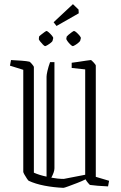

<svg xmlns="http://www.w3.org/2000/svg" viewBox="-20 -894 580 924"><path d="M92 -558 28 -578 33 -605Q56 -604 83 -602Q110 -600 122 -597Q125 -596 134 -585.5Q143 -575 143 -571V-63Q170 -51 204 -44V-525Q204 -534 208.5 -553.5Q213 -573 221 -595H242V-84Q242 -67 227 -39Q259 -33 287 -33L390 -53V-560L325 -567V-592Q334 -593 354.5 -596Q375 -599 394 -602Q413 -605 417 -605Q420 -605 430.5 -593.5Q441 -582 441 -579V-43L505 -24L500 3Q476 2 450.5 0Q425 -2 413 -4Q411 -5 403 -14.5Q395 -24 392 -31Q374 -22 350.5 -13Q327 -4 308 3Q289 10 285 10Q238 8 194 -0.5Q150 -9 118 -24Q116 -25 109.5 -34.5Q103 -44 97.5 -54Q92 -64 92 -67ZM252 -769 238 -787 331 -874 358 -848 359 -830Q330 -813 307.5 -800.5Q285 -788 252 -769ZM301 -718Q302 -720 309.5 -726.5Q317 -733 325.5 -739Q334 -745 336 -745Q340 -745 348 -738Q356 -731 363 -722.5Q370 -714 369 -710L366 -698Q365 -695 357.5 -688.5Q350 -682 341.5 -677Q333 -672 330 -672Q327 -672 319 -679.5Q311 -687 305 -695.5Q299 -704 299 -707ZM168 -718Q169 -720 177 -726.5Q185 -733 193.5 -739Q202 -745 204 -745Q207 -745 215 -738Q223 -731 230 -722.5Q237 -714 236 -710L233 -698Q233 -695 225 -688.5Q217 -682 208.5 -677Q200 -672 197 -672Q194 -672 186.5 -679.5Q179 -687 172.5 -695.5Q166 -704 167 -707Z"/></svg>

Font: Grenze Gotisch ExtraLight
Style: Regular
Weight: 200
Designer: Renata Polastri
Foundry: Omnibus-Type
Version: Version 1.001